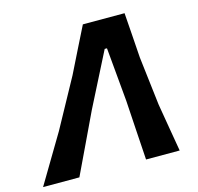

<svg xmlns="http://www.w3.org/2000/svg" viewBox="-143 -823 960 932"><g transform="rotate(-15 337.0 -356.5)"><path d="M-39 0Q-4.5 -58 33.2 -121.2Q71 -184.5 105.5 -242.5L239.5 -487Q272 -552.5 298.5 -606Q325 -659.5 352 -713H561.5Q565.5 -659 569.2 -606.2Q573 -553.5 577.5 -486.5L606.5 -241.5Q616.5 -182 627.2 -119Q638 -56 647.5 0H478.5Q473.5 -74 468.8 -151.2Q464 -228.5 459.5 -300L435 -570.5H423.5L286.5 -300.5Q253 -230 215.2 -150.5Q177.5 -71 143.5 0Z"/></g></svg>

Font: Commissioner Loud SemiBold
Style: Italic
Weight: 600
Italic angle: -12°
Designer: Kostas Bartsokas
Foundry: Kostas Bartsokas
Version: Version 1.000; ttfautohint (v1.8.3)